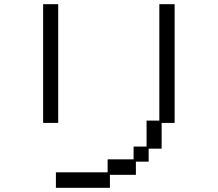

<svg xmlns="http://www.w3.org/2000/svg" viewBox="-20 -807 1040 917"><path d="M494 16V-46H618V-107H680V-231H741V-787H814V-220H752V-97H690V-35H629V28H505V90H247V16ZM186 -787H258V-220H186Z"/></svg>

Font: DotGothic16
Style: Regular
Weight: 400
Designer: Fontworks Inc.
Foundry: Fontworks Inc.
Version: Version 1.100